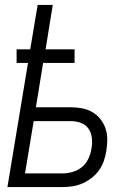

<svg xmlns="http://www.w3.org/2000/svg" viewBox="-20 -755 540 775"><path d="M10 0 93 -501H47V-556H102L132 -735H193L164 -556H281V-501H154L125 -322H267Q290 -322 312.5 -317.5Q335 -313 353.5 -302Q372 -291 385.5 -274Q399 -257 406 -236Q413 -215 413 -192Q413 -169 409 -145Q406 -125 399 -105Q392 -85 379.5 -67.5Q367 -50 349.5 -36.5Q332 -23 312.5 -14.5Q293 -6 272.5 -3Q252 0 232 0ZM81 -55H232Q252 -55 273 -61Q294 -67 310.5 -80.5Q327 -94 336.5 -114Q346 -134 349 -154Q353 -175 351 -196.5Q349 -218 338 -234.5Q327 -251 307.5 -258.5Q288 -266 267 -266H116Z"/></svg>

Font: Iosevka SS04 Light Oblique
Style: Regular
Weight: 300
Italic angle: -9°
Monospace: yes
Designer: Belleve Invis
Foundry: Belleve Invis
Version: Version 19.0.0; ttfautohint (v1.8.4)